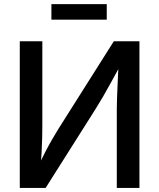

<svg xmlns="http://www.w3.org/2000/svg" viewBox="-20 -932 790 952"><path d="M671.4 0H559.1V-389.2Q559.1 -410.2 560.3 -445.6Q561.5 -481 563.7 -527.6Q565.9 -574.2 568.4 -627.9L585.9 -624.5Q553.7 -565.9 530.8 -523.9Q507.8 -481.9 489.3 -450Q470.7 -418 451.7 -388.2L206.1 0H78.1V-727.5H189.9V-310.5Q189.9 -287.1 189.2 -251.7Q188.5 -216.3 186.3 -176Q184.1 -135.7 180.7 -96.7L167 -100.6Q185.5 -142.1 204.3 -178.2Q223.1 -214.4 240.2 -243.7Q257.3 -272.9 270 -293.5L544.4 -727.5H671.4ZM509.3 -911.6V-834.5H234.9V-911.6Z"/></svg>

Font: Inter 17pt Medium
Style: Regular
Weight: 500
Version: Version 4.001;git-66647c0bb